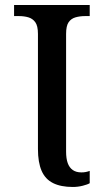

<svg xmlns="http://www.w3.org/2000/svg" viewBox="-20 -734 414 764"><path d="M270 10Q222 10 191 -5.5Q160 -21 145.5 -54.5Q131 -88 131 -141V-599Q131 -631 120.5 -645.5Q110 -660 93 -665Q76 -670 55 -670H36V-714H337V-670H319Q298 -670 280.5 -665Q263 -660 253 -645.5Q243 -631 243 -599V-131Q243 -103 249.5 -85Q256 -67 269.5 -57.5Q283 -48 304 -48Q313 -48 321 -49.5Q329 -51 337 -54V-5Q329 0 309.5 5Q290 10 270 10Z"/></svg>

Font: ET Text
Style: Regular
Weight: 470
Designer: Monotype Design Team
Foundry: Monotype Imaging Inc.
Version: Version 2.009